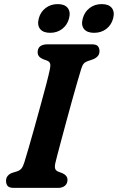

<svg xmlns="http://www.w3.org/2000/svg" viewBox="-20 -916 575 936"><path d="M249.5 -120Q245.5 -100.5 249.8 -91.5Q254 -82.5 266 -78.5L283.5 -72Q309 -60.5 309 -39Q309 -21 296.5 -10.5Q284 0 263 0H48Q25 0 17.2 -9.5Q9.5 -19 9.5 -34Q9 -48.5 17.8 -58.8Q26.5 -69 40 -73.5L61 -80Q76 -84.5 84.2 -94.2Q92.5 -104 98.5 -124Q106 -147.5 119 -192.5Q132 -237.5 147.5 -292.8Q163 -348 178.2 -403.8Q193.5 -459.5 205.8 -506.2Q218 -553 223.5 -580Q227 -596.5 224.2 -606.2Q221.5 -616 208 -621L189 -628Q163.5 -639 163.5 -661Q163.5 -700 213 -700H426.5Q449.5 -700 457.2 -690.8Q465 -681.5 465 -667Q465 -651.5 456 -641.8Q447 -632 432.5 -626.5L410.5 -619Q395.5 -614 388.5 -606.2Q381.5 -598.5 376 -580.5Q368.5 -556 356.5 -514.8Q344.5 -473.5 330.8 -424.2Q317 -375 303.5 -324.5Q290 -274 278.2 -230.5Q266.5 -187 258.8 -157.2Q251 -127.5 249.5 -120ZM224.5 -756Q190.5 -756 175.5 -774.8Q160.5 -793.5 169 -826Q177.5 -858 202.5 -877Q227.5 -896 261.5 -896Q295.5 -896 310.2 -877Q325 -858 316.5 -826Q308 -794 283.2 -775Q258.5 -756 224.5 -756ZM438.5 -756Q404.5 -756 389.5 -774.8Q374.5 -793.5 383.5 -826Q392 -858 417 -877Q442 -896 475.5 -896Q510.5 -896 525.2 -877Q540 -858 531.5 -826Q523 -794 498.2 -775Q473.5 -756 438.5 -756Z"/></svg>

Font: Fraunces 9pt S100 SemiBold
Style: Italic
Weight: 600
Italic angle: -16°
Version: Version 1.000; ttfautohint (v1.8.3)